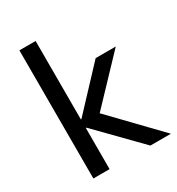

<svg xmlns="http://www.w3.org/2000/svg" viewBox="-173 -826 858 933"><g transform="rotate(-30 256.0 -359.5)"><path d="M77 0V-719H168V-279H171L379 -501H492L241 -237L242 -280L512 0H397L171 -231H168V0Z"/></g></svg>

Font: Nunitoga
Style: Medium
Weight: 500
Designer: Vernon Adams
Foundry: Vernon Adams
Version: Version 1.0